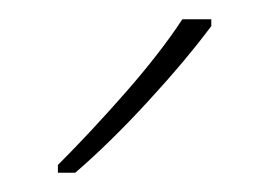

<svg xmlns="http://www.w3.org/2000/svg" viewBox="-20 -878 279 199"><path d="M199 -851Q173 -816 133.5 -773Q94 -730 58 -699H40V-707Q74 -741 110 -782Q146 -823 169 -858H199Z"/></svg>

Font: Noto Sans Telugu UI SemiCondensed Thin
Style: Regular
Weight: 100
Width: 4
Designer: Jelle Bosma - Monotype Design Team
Foundry: Monotype Imaging Inc.
Version: Version 2.005; ttfautohint (v1.8.4.7-5d5b)